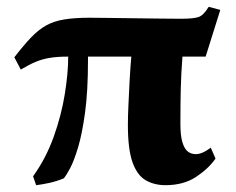

<svg xmlns="http://www.w3.org/2000/svg" viewBox="-20 -529 692 563"><path d="M86 14 77 -12Q115 -65 137.5 -128Q160 -191 170 -253Q180 -315 180 -363Q149 -363 127 -359.5Q105 -356 85.5 -348Q66 -340 41 -325L22 -361Q49 -396 71 -419Q93 -442 115.5 -454.5Q138 -467 168.5 -472Q199 -477 242 -477Q258 -477 293 -476.5Q328 -476 370.5 -475.5Q413 -475 451 -474.5Q489 -474 511 -474Q547 -474 562 -479Q577 -484 592 -509L626 -500L583 -363H515Q511 -312 510 -266.5Q509 -221 509 -166Q509 -131 515 -111.5Q521 -92 531 -84.5Q541 -77 554 -77Q573 -77 598 -96L612 -64Q591 -34 554.5 -10Q518 14 465 14Q433 14 408 0Q383 -14 369 -52Q355 -90 355 -163Q355 -185 356.5 -219Q358 -253 360 -291Q362 -329 365 -363H238V-353Q238 -262 229.5 -199.5Q221 -137 209 -97Q197 -57 185.5 -35.5Q174 -14 167 -6Q145 3 124 7.5Q103 12 86 14Z"/></svg>

Font: Libre Bodoni
Style: Bold
Weight: 700
Designer: Pablo Impallari, Rodrigo Fuenzalida
Foundry: Impallari Type
Version: Version 2.005;gftools[0.9.23]